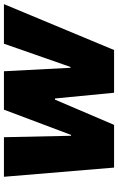

<svg xmlns="http://www.w3.org/2000/svg" viewBox="163 -748 585 951"><g transform="rotate(-90 455.5 -272.5)"><path d="M100.9 0 55.4 -545.5H251.4L258.5 -213.1H262.8L387.8 -545.5H578.1L595.2 -215.9H599.4L714.5 -545.5H910.5L683.2 0H471.6L443.2 -292.6H437.5L312.5 0Z"/></g></svg>

Font: Karasuma Gothic
Style: Italic
Weight: 900
Italic angle: -9.39999°
Designer: Rasmus Andersson / Ryoko Nishizuka
Foundry: Genbu
Version: Version 1.00